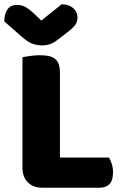

<svg xmlns="http://www.w3.org/2000/svg" viewBox="-40 -874 573 897"><path d="M158 3Q115 3 90 -22Q65 -47 65 -90V-607Q76 -609 100 -612.5Q124 -616 146 -616Q169 -616 186.5 -612.5Q204 -609 216 -600Q228 -591 234 -575Q240 -559 240 -533V-138H469Q476 -127 482 -108.5Q488 -90 488 -70Q488 -30 471 -13.5Q454 3 426 3ZM153 -778 248 -854Q281 -854 301.5 -836.5Q322 -819 322 -793Q322 -773 312.5 -759Q303 -745 276 -724L221 -682Q209 -673 193 -667.5Q177 -662 157 -662Q130 -662 108.5 -671Q87 -680 61 -703L-20 -774Q-20 -808 -5.5 -829.5Q9 -851 40 -851Q60 -851 77.5 -842Q95 -833 127 -803Z"/></svg>

Font: Baloo Paaji
Style: Regular
Weight: 400
Designer: Shuchita Grover and Ek Type
Foundry: Ek Type
Version: Version 1.443;PS 1.000;hotconv 16.6.51;makeotf.lib2.5.65220;